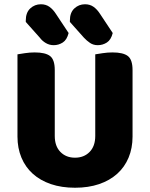

<svg xmlns="http://www.w3.org/2000/svg" viewBox="-20 -863 704 901"><path d="M332 18Q269 18 219 1Q169 -16 134 -47.5Q99 -79 80.5 -123.5Q62 -168 62 -222V-608Q74 -610 97 -613.5Q120 -617 143 -617Q193 -617 215 -600Q237 -583 237 -534V-225Q237 -177 263.5 -150Q290 -123 332 -123Q374 -123 400.5 -150Q427 -177 427 -225V-608Q439 -610 462 -613.5Q485 -617 508 -617Q558 -617 580 -600Q602 -583 602 -534V-222Q602 -168 583.5 -123.5Q565 -79 530 -47.5Q495 -16 445 1Q395 18 332 18ZM101 -760V-767Q101 -804 122 -823.5Q143 -843 172 -843Q195 -843 212 -831Q229 -819 243 -797L302 -708Q294 -676 274.5 -663.5Q255 -651 232 -651Q212 -651 195 -661Q178 -671 167 -686ZM308 -760V-767Q308 -804 329 -823.5Q350 -843 379 -843Q402 -843 419 -831Q436 -819 450 -797L509 -708Q501 -676 481.5 -663.5Q462 -651 439 -651Q418 -651 402.5 -661.5Q387 -672 374 -686Z"/></svg>

Font: Baloo Paaji 2 ExtraBold
Style: Regular
Weight: 800
Designer: Shuchita Grover, Noopur Datye and Ek Type
Foundry: Ek Type
Version: Version 1.640;hotconv 1.0.111;makeotfexe 2.5.65597; ttfautoh